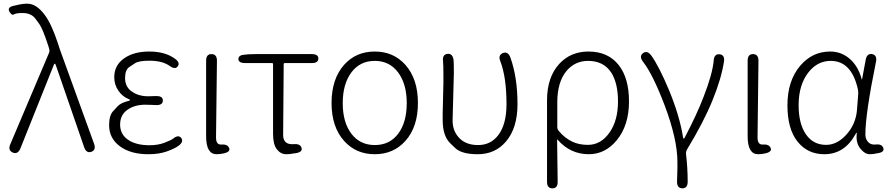

<svg xmlns="http://www.w3.org/2000/svg" viewBox="-20 -828 4860 1047"><path d="M91 -18Q77 15 50 4Q22 -8 36 -41L247 -539Q252 -550 248 -562L244 -576Q213 -671 195 -696Q185 -711 174 -725Q151 -757 103 -757Q68 -757 56 -749.5Q44 -742 31 -765Q18 -789 57 -797L89 -804Q109 -808 129 -808Q178 -808 223 -748Q261 -698 296 -591Q301 -574 307 -557L493 -44Q505 -10 478 0Q451 9 439 -25L284 -474Q281 -481 278.5 -481Q276 -481 273 -473Z M789 13Q692 13 633.5 -30.5Q575 -74 575 -145Q575 -200 598 -223Q610 -236 622 -249Q640 -268 682 -278Q689 -280 689 -282.5Q689 -285 681 -288Q648 -301 625.5 -333.5Q603 -366 603 -407Q603 -474 660 -512Q712 -547 794 -547Q882 -547 935 -507Q964 -486 949 -466Q935 -447 906 -468Q866 -497 795 -497Q737 -497 716 -483Q701 -473 686 -463Q662 -448 662 -402Q662 -356 696 -331Q733 -303 788 -303Q806 -303 824 -304H832Q868 -305 868 -280Q868 -254 832 -255L808 -256Q790 -257 772 -257Q714 -257 674.5 -229Q635 -201 635 -148.5Q635 -96 678 -66Q721 -36 796 -36Q842 -36 878 -50Q914 -64 924 -72Q952 -95 968 -76Q983 -56 955 -34Q934 -18 890.5 -2.5Q847 13 789 13Z M1202 8Q1182 13 1161 13Q1104 13 1104 -85V-497Q1104 -533 1133 -533Q1163 -533 1163 -497L1158 -78Q1158 -37 1188 -40Q1220 -42 1229 -22Q1239 -1 1202 8Z M1580 9Q1560 13 1540 13Q1511 13 1490 -13.5Q1469 -40 1469 -98V-479Q1469 -484 1464 -484H1317Q1281 -484 1280 -506Q1280 -528 1315 -530L1336 -532Q1355 -533 1374 -533H1680Q1716 -533 1716 -509Q1716 -484 1680 -484H1532Q1527 -484 1527 -479L1524 -92Q1524 -37 1583 -42Q1616 -45 1624 -23Q1632 0 1595 7Z M1856 -60Q1788 -136 1788 -266.5Q1788 -397 1856 -474Q1921 -547 2023.5 -547Q2126 -547 2191 -474Q2259 -397 2259 -266.5Q2259 -136 2191 -60Q2126 13 2023.5 13Q1921 13 1856 -60ZM1896 -99Q1943 -37 2024 -37Q2105 -37 2151.5 -99Q2198 -161 2198 -265.5Q2198 -370 2151 -433Q2104 -496 2023.5 -496Q1943 -496 1896 -433Q1849 -370 1849 -265.5Q1849 -161 1896 -99Z M2585 13Q2496 13 2461 -22Q2448 -35 2435 -47Q2394 -87 2394 -173Q2394 -191 2394 -209L2398 -377Q2398 -395 2398 -413Q2398 -479 2396 -494Q2391 -529 2418 -534Q2446 -539 2453 -504Q2455 -495 2455 -430Q2455 -412 2454 -394L2449 -207Q2448 -189 2448 -171Q2448 -109 2490 -70Q2526 -37 2587 -37Q2656 -37 2697 -91Q2742 -150 2742 -260Q2742 -407 2708 -495Q2695 -528 2723 -539Q2750 -549 2763 -515Q2802 -407 2802 -260Q2802 -130 2739 -56Q2680 13 2585 13Z M2992 199Q2963 199 2963 163V-281Q2963 -407 3030 -480Q3092 -547 3189 -547Q3296 -547 3354 -473Q3410 -402 3410 -275Q3410 -144 3343 -63Q3280 13 3191 13Q3090 13 3021 -66Q3018 -70 3018 -65L3021 162Q3022 199 2992 199ZM3186 -38Q3256 -38 3303 -104Q3350 -170 3350 -275Q3350 -376 3312 -434Q3270 -496 3187 -496Q3116 -496 3070 -442Q3019 -381 3019 -271V-135Q3019 -123 3027 -114Q3060 -74 3104 -54Q3140 -38 3186 -38Z M3701 199Q3671 198 3672 162L3674 91Q3674 73 3674 55Q3674 -68 3605 -252Q3540 -423 3486 -492Q3464 -521 3486 -538Q3509 -555 3531 -526Q3574 -466 3628 -337Q3686 -197 3705 -78Q3706 -72 3708.5 -72Q3711 -72 3715 -80Q3781 -206 3816 -298Q3866 -426 3872 -499Q3875 -535 3904 -532Q3933 -529 3928 -493Q3914 -400 3865 -280Q3818 -164 3726 -12Q3720 -1 3721 12Q3730 88 3730 163Q3730 199 3701 199Z M4155 8Q4135 13 4114 13Q4057 13 4057 -85V-497Q4057 -533 4086 -533Q4116 -533 4116 -497L4111 -78Q4111 -37 4141 -40Q4173 -42 4182 -22Q4192 -1 4155 8Z M4475 13Q4384 13 4329 -56Q4274 -125 4274 -254Q4274 -388 4344 -470Q4410 -547 4507 -547Q4564 -547 4608 -512Q4659 -471 4679 -396Q4680 -391 4681 -396L4701 -503Q4708 -538 4736 -533Q4764 -527 4757 -492Q4699 -207 4699 -95Q4699 -69 4714.5 -53Q4730 -37 4754 -40Q4787 -44 4796 -23Q4805 -1 4774 6L4763 8Q4743 13 4722 13Q4697 13 4673 -16Q4646 -48 4652 -99Q4653 -104 4651 -104Q4649 -104 4645 -96Q4585 13 4475 13ZM4485 -38Q4545 -38 4595.5 -94Q4646 -150 4653 -226L4660 -316Q4661 -331 4657 -346Q4622 -496 4510 -496Q4438 -496 4389 -434Q4335 -366 4335 -254Q4335 -154 4374.5 -96Q4414 -38 4485 -38Z"/></svg>

Font: Resource Han Rounded CN Light
Style: Regular
Weight: 300
Designer: Cyano Hao (round all glyphs); Ryoko NISHIZUKA 西塚涼子 (kana, bopomofo & ideographs); Paul D. Hunt (Latin, Greek & Cyrillic)
Foundry: Cyano Hao
Version: 0.990